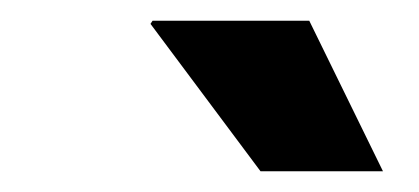

<svg xmlns="http://www.w3.org/2000/svg" viewBox="-20 -740 404 185"><path d="M127 -720H278L349 -575H231L125 -717Z"/></svg>

Font: Chivo Black Italic
Style: Regular
Weight: 900
Italic angle: -8.05°
Designer: Hector Gatti
Foundry: Omnibus-Type
Version: Version 1.007